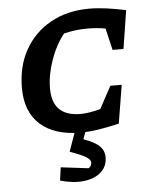

<svg xmlns="http://www.w3.org/2000/svg" viewBox="-54 -585 688 859"><g transform="rotate(-5 290.0 -156.0)"><path d="M292 9Q176 9 112 -48Q48 -105 48 -212Q48 -310 89.5 -383.5Q131 -457 205.5 -498.5Q280 -540 379 -540Q414 -540 455.5 -534.5Q497 -529 543 -519L516 -347H467L444 -445Q406 -452 363 -452Q337 -452 311 -449Q285 -446 257 -439Q219 -391 196 -325.5Q173 -260 173 -199Q173 -74 300 -74Q336 -74 389 -88L443 -188H494L466 -16Q410 -3 369 3Q328 9 292 9ZM273 -15H322L302 40Q351 57 372.5 77.5Q394 98 394 128Q394 169 366 194.5Q338 220 290 226Q242 232 182 215L190 156L314 171Q328 163 328 146Q328 134 309.5 122Q291 110 236 90Z"/></g></svg>

Font: Piazzolla SC SemiBold
Style: Italic
Weight: 600
Italic angle: -11.3°
Designer: Juan Pablo del Peral
Foundry: Huerta Tipografica
Version: Version 1.330